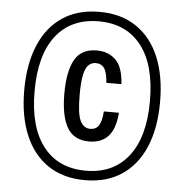

<svg xmlns="http://www.w3.org/2000/svg" viewBox="-53 -790 815 849"><g transform="rotate(5 354.5 -365.5)"><path d="M53 -365Q53 -480 88 -564Q123 -648 190.5 -693.5Q258 -739 355 -739Q451 -739 518.5 -693.5Q586 -648 621 -564.5Q656 -481 656 -365Q656 -250 621 -166.5Q586 -83 518.5 -37.5Q451 8 355 8Q258 8 190.5 -37.5Q123 -83 88 -167Q53 -251 53 -365ZM99 -365Q99 -205 166 -119.5Q233 -34 355 -34Q477 -34 544 -120Q611 -206 611 -365Q611 -526 544 -611.5Q477 -697 355 -697Q233 -697 166 -611.5Q99 -526 99 -365ZM231 -366Q231 -464 260 -516Q289 -568 358 -568Q408 -568 441 -537Q474 -506 479 -429H412Q409 -474 396 -493Q383 -512 358 -512Q340 -512 326.5 -499.5Q313 -487 306 -455.5Q299 -424 299 -365Q299 -280 314.5 -250Q330 -220 358 -220Q384 -220 396.5 -239.5Q409 -259 412 -302H479Q473 -229 442.5 -196.5Q412 -164 358 -164Q290 -164 260.5 -215.5Q231 -267 231 -366Z"/></g></svg>

Font: Mona Sans Condensed Medium
Style: Regular
Weight: 500
Width: 3
Designer: Deni Anggara
Foundry: GitHub
Version: Version 1.001; ttfautohint (v1.8.4.7-5d5b);gftools[0.9.31]